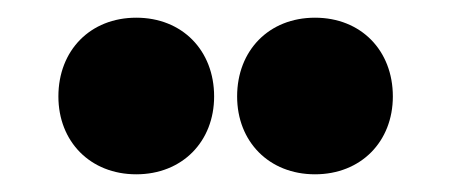

<svg xmlns="http://www.w3.org/2000/svg" viewBox="-20 -802 510 217"><path d="M134 -782C82 -782 46 -745 46 -693C46 -642 82 -605 134 -605C186 -605 222 -642 222 -693C222 -745 186 -782 134 -782ZM336 -782C284 -782 248 -745 248 -693C248 -642 284 -605 336 -605C388 -605 424 -642 424 -693C424 -745 388 -782 336 -782Z"/></svg>

Font: Montserrat arm Black
Style: Regular
Weight: 900
Designer: Julieta Ulanovsky
Foundry: Julieta Ulanovsky
Version: Version 6.000;PS 006.000;hotconv 1.0.88;makeotf.lib2.5.64775